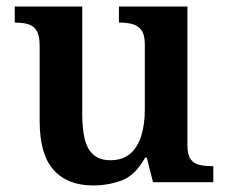

<svg xmlns="http://www.w3.org/2000/svg" viewBox="-20 -556 695 586"><path d="M264 10Q186 10 143.5 -37.5Q101 -85 101 -187V-417Q101 -447 92 -462Q83 -477 66.5 -482Q50 -487 27 -487H25V-536H231V-207Q231 -163 238.5 -132Q246 -101 265 -84Q284 -67 317 -67Q354 -67 377 -86.5Q400 -106 411 -141Q422 -176 422 -223V-420Q422 -450 411.5 -464Q401 -478 384 -482.5Q367 -487 346 -487H343V-536H552V-113Q552 -84 561.5 -70.5Q571 -57 588 -53Q605 -49 625 -49H631V0H447L428 -75H423Q393 -21 352 -5.5Q311 10 264 10Z"/></svg>

Font: Noto Serif Kannada SemiBold
Style: Regular
Weight: 600
Version: Version 2.003